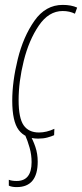

<svg xmlns="http://www.w3.org/2000/svg" viewBox="-20 -556 335 784"><path d="M136 10Q157 10 173.5 5.5Q190 1 201 -4L202 -30Q170 -15 139 -15Q97 -15 76.5 -44.5Q56 -74 56 -147Q56 -223 77 -307.5Q98 -392 138.5 -451.5Q179 -511 236 -511Q264 -511 286 -500L295 -525Q271 -536 236 -536Q166 -536 120.5 -471Q75 -406 52.5 -314.5Q30 -223 30 -145Q30 -60 56.5 -25Q83 10 136 10ZM48 208Q134 208 134 104Q134 72 124.5 44Q115 16 102 -6H82Q93 19 101 47.5Q109 76 109 106Q109 183 48 183Q28 183 16 178V202Q28 208 48 208Z"/></svg>

Font: Noto Sans Display Condensed Thin
Style: Italic
Weight: 250
Width: 3
Italic angle: -12°
Designer: Monotype Design Team
Foundry: Monotype Imaging Inc.
Version: Version 1.900